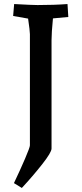

<svg xmlns="http://www.w3.org/2000/svg" viewBox="-20 -730 404 950"><path d="M128 -11V-561Q128 -577 119 -638L45 -651L50 -710Q140 -705 166 -705Q249 -705 314 -710L318 -646L242 -639Q235 -567 235 -531V5Q235 24 188.5 83Q142 142 88 200L49 176Q80 111 104 55Q128 -1 128 -11Z"/></svg>

Font: Andada Pro SemiBold
Style: Regular
Weight: 600
Designer: Carolina Giovagnoli
Foundry: Huerta Tipografica
Version: Version 3.005